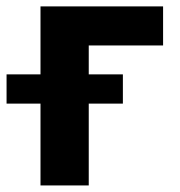

<svg xmlns="http://www.w3.org/2000/svg" viewBox="-63 -565 549 585"><path d="M60.4 -249.3V0H207.4V-249.3H311.4V-338.4H207.4V-426.5H433.9V-545.5H60.4V-338.4H-43V-249.3Z"/></svg>

Font: Inter-Hewn
Style: Bold
Weight: 700
Designer: Rasmus Andersson
Foundry: rsms
Version: Version 3.012;git-f93a4a705